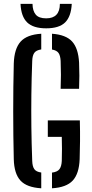

<svg xmlns="http://www.w3.org/2000/svg" viewBox="-20 -984 482 1010"><path d="M197 6.5Q121 2 87.8 -34Q54.5 -70 52.5 -146.5Q49.5 -268 49.5 -399Q49.5 -530 52.5 -650Q55 -727.5 88.2 -764.8Q121.5 -802 197 -806.5V-724Q170.5 -720 160.5 -706Q150.5 -692 149.5 -663.5Q146 -570.5 145 -485.5Q144 -400.5 145 -315.5Q146 -230.5 149.5 -137Q150.5 -108.5 160.5 -94.2Q170.5 -80 197 -76.5ZM299 -517Q300.5 -557 300.5 -590.5Q300.5 -624 299 -663.5Q297.5 -691.5 288 -705.2Q278.5 -719 253.5 -723.5V-806.5Q326.5 -801.5 359.2 -765.8Q392 -730 396 -654.5Q399 -585.5 396 -517ZM253.5 6.5V-76Q281.5 -79.5 292.5 -93.8Q303.5 -108 305 -137Q307 -200.5 305 -264H231.5V-350.5H400Q401.5 -292 401 -242Q400.5 -192 399 -146.5Q396 -70 362.5 -34Q329 2 253.5 6.5ZM223 -835Q155 -835 123 -866Q91 -897 88 -963.5H151Q151.5 -927 168 -907.2Q184.5 -887.5 223 -887.5Q294.5 -887.5 295 -963.5H357.5Q354 -897 322.5 -866Q291 -835 223 -835Z"/></svg>

Font: Big Shoulders Stencil Text SemiBold
Style: Regular
Weight: 600
Designer: Patric King
Foundry: XO Type Co
Version: Version 1.000